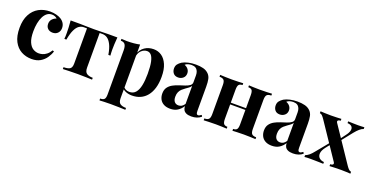

<svg xmlns="http://www.w3.org/2000/svg" viewBox="-30 -1200 3948 2050"><g transform="rotate(20 1944.0 -175.0)"><path d="M284 -531Q323 -531 355.5 -522.5Q388 -514 409 -501Q435 -485 449.5 -461.5Q464 -438 464 -407Q464 -372 442 -349.5Q420 -327 385 -327Q350 -327 329 -347Q308 -367 308 -401Q308 -433 328 -454.5Q348 -476 374 -483Q366 -493 350 -500Q334 -507 314 -507Q283 -507 259.5 -489Q236 -471 220 -439Q204 -407 195.5 -364Q187 -321 187 -270Q187 -193 206.5 -149Q226 -105 256.5 -87Q287 -69 320 -69Q339 -69 361.5 -75Q384 -81 407.5 -99Q431 -117 451 -150L468 -144Q457 -107 432 -70Q407 -33 367 -9.5Q327 14 269 14Q204 14 151.5 -14.5Q99 -43 67.5 -102.5Q36 -162 36 -256Q36 -346 68.5 -407.5Q101 -469 157 -500Q213 -531 284 -531Z M1053 -516Q1049 -474 1047.5 -435.5Q1046 -397 1046 -376Q1046 -357 1047 -338.5Q1048 -320 1049 -308H1026Q1014 -380 993 -421Q972 -462 946.5 -479Q921 -496 892 -496H859V-103Q859 -54 884.5 -37.5Q910 -21 953 -21V0Q928 -1 883.5 -2.5Q839 -4 788 -4Q738 -4 692.5 -2.5Q647 -1 621 0V-21Q666 -21 690.5 -34.5Q715 -48 715 -97V-496H678Q651 -496 626 -479Q601 -462 581.5 -421Q562 -380 549 -308H526Q528 -320 528.5 -338Q529 -356 529 -376Q529 -397 527.5 -435.5Q526 -474 522 -516H628Q656 -516 699 -514.5Q742 -513 786 -513Q832 -513 875.5 -514.5Q919 -516 947 -516Z M1307 -528V82Q1307 129 1331 144.5Q1355 160 1397 160V181Q1371 180 1325.5 178.5Q1280 177 1229 177Q1192 177 1156.5 178.5Q1121 180 1103 181V160Q1136 160 1149.5 146Q1163 132 1163 92V-408Q1163 -453 1149 -474.5Q1135 -496 1099 -496V-517Q1131 -514 1161 -514Q1202 -514 1239 -517.5Q1276 -521 1307 -528ZM1462 -531Q1513 -531 1553 -503.5Q1593 -476 1617 -420.5Q1641 -365 1641 -282Q1641 -209 1624.5 -154Q1608 -99 1577.5 -61.5Q1547 -24 1504.5 -5Q1462 14 1409 14Q1370 14 1338 0.5Q1306 -13 1289 -38L1299 -51Q1309 -33 1327.5 -23Q1346 -13 1370 -13Q1415 -13 1441 -43.5Q1467 -74 1478.5 -129.5Q1490 -185 1490 -262Q1490 -348 1479 -397Q1468 -446 1449 -467Q1430 -488 1403 -488Q1367 -488 1337.5 -460Q1308 -432 1304 -380L1299 -415Q1317 -472 1360.5 -501.5Q1404 -531 1462 -531Z M1841 7Q1796 7 1766 -10Q1736 -27 1722 -55.5Q1708 -84 1708 -118Q1708 -161 1727.5 -188Q1747 -215 1778 -232Q1809 -249 1843.5 -260Q1878 -271 1909.5 -281.5Q1941 -292 1960.5 -306.5Q1980 -321 1980 -344V-422Q1980 -448 1971.5 -468.5Q1963 -489 1945.5 -500Q1928 -511 1900 -511Q1880 -511 1860 -505.5Q1840 -500 1827 -487Q1855 -477 1870.5 -456.5Q1886 -436 1886 -410Q1886 -376 1862.5 -356Q1839 -336 1807 -336Q1771 -336 1752.5 -358.5Q1734 -381 1734 -413Q1734 -442 1748.5 -461Q1763 -480 1789 -497Q1817 -513 1856.5 -522Q1896 -531 1942 -531Q1988 -531 2025 -521.5Q2062 -512 2087 -487Q2110 -464 2117 -430.5Q2124 -397 2124 -346V-74Q2124 -49 2129 -39.5Q2134 -30 2146 -30Q2155 -30 2163.5 -35Q2172 -40 2182 -47L2192 -30Q2171 -12 2143.5 -2.5Q2116 7 2082 7Q2045 7 2023 -3.5Q2001 -14 1991.5 -32Q1982 -50 1982 -74Q1958 -36 1924 -14.5Q1890 7 1841 7ZM1912 -57Q1932 -57 1948.5 -66.5Q1965 -76 1980 -98V-303Q1971 -288 1955 -276Q1939 -264 1921 -251.5Q1903 -239 1886.5 -224Q1870 -209 1860 -187Q1850 -165 1850 -134Q1850 -95 1867 -76Q1884 -57 1912 -57Z M2810 -516V-495Q2775 -495 2760.5 -480Q2746 -465 2746 -423V-93Q2746 -51 2760.5 -36Q2775 -21 2810 -21V0Q2791 -1 2752.5 -2.5Q2714 -4 2678 -4Q2640 -4 2603.5 -2.5Q2567 -1 2548 0V-21Q2578 -21 2590 -36Q2602 -51 2602 -93V-423Q2602 -465 2590 -480Q2578 -495 2548 -495V-516Q2566 -515 2601 -513.5Q2636 -512 2672 -512Q2711 -512 2750.5 -513.5Q2790 -515 2810 -516ZM2483 -516V-495Q2454 -495 2441.5 -480Q2429 -465 2429 -423V-93Q2429 -51 2441.5 -36Q2454 -21 2483 -21V0Q2465 -1 2430.5 -2.5Q2396 -4 2359 -4Q2321 -4 2281 -2.5Q2241 -1 2221 0V-21Q2256 -21 2270.5 -36Q2285 -51 2285 -93V-423Q2285 -465 2270.5 -480Q2256 -495 2221 -495V-516Q2240 -515 2278.5 -513.5Q2317 -512 2353 -512Q2392 -512 2428.5 -513.5Q2465 -515 2483 -516ZM2654 -276V-256H2372V-276Z M2996 7Q2951 7 2921 -10Q2891 -27 2877 -55.5Q2863 -84 2863 -118Q2863 -161 2882.5 -188Q2902 -215 2933 -232Q2964 -249 2998.5 -260Q3033 -271 3064.5 -281.5Q3096 -292 3115.5 -306.5Q3135 -321 3135 -344V-422Q3135 -448 3126.5 -468.5Q3118 -489 3100.5 -500Q3083 -511 3055 -511Q3035 -511 3015 -505.5Q2995 -500 2982 -487Q3010 -477 3025.5 -456.5Q3041 -436 3041 -410Q3041 -376 3017.5 -356Q2994 -336 2962 -336Q2926 -336 2907.5 -358.5Q2889 -381 2889 -413Q2889 -442 2903.5 -461Q2918 -480 2944 -497Q2972 -513 3011.5 -522Q3051 -531 3097 -531Q3143 -531 3180 -521.5Q3217 -512 3242 -487Q3265 -464 3272 -430.5Q3279 -397 3279 -346V-74Q3279 -49 3284 -39.5Q3289 -30 3301 -30Q3310 -30 3318.5 -35Q3327 -40 3337 -47L3347 -30Q3326 -12 3298.5 -2.5Q3271 7 3237 7Q3200 7 3178 -3.5Q3156 -14 3146.5 -32Q3137 -50 3137 -74Q3113 -36 3079 -14.5Q3045 7 2996 7ZM3067 -57Q3087 -57 3103.5 -66.5Q3120 -76 3135 -98V-303Q3126 -288 3110 -276Q3094 -264 3076 -251.5Q3058 -239 3041.5 -224Q3025 -209 3015 -187Q3005 -165 3005 -134Q3005 -95 3022 -76Q3039 -57 3067 -57Z M3598 -517V-496Q3578 -496 3568.5 -487Q3559 -478 3569 -462L3832 -71Q3844 -53 3857.5 -38.5Q3871 -24 3888 -21V0Q3873 -1 3842.5 -2.5Q3812 -4 3781 -4Q3745 -4 3707 -2.5Q3669 -1 3651 0V-21Q3671 -21 3680.5 -30Q3690 -39 3680 -55L3417 -446Q3400 -471 3388.5 -482.5Q3377 -494 3361 -496V-517Q3378 -516 3412 -514.5Q3446 -513 3480 -513Q3513 -513 3547 -514.5Q3581 -516 3598 -517ZM3575 -241Q3575 -241 3576.5 -235Q3578 -229 3579.5 -223Q3581 -217 3581 -217L3541 -166Q3511 -127 3508 -94.5Q3505 -62 3525 -42.5Q3545 -23 3580 -20V0Q3561 -1 3533.5 -1.5Q3506 -2 3480 -2.5Q3454 -3 3436 -3Q3414 -3 3397.5 -2.5Q3381 -2 3366 0V-20Q3389 -29 3410 -46.5Q3431 -64 3457 -97ZM3859 -517V-497Q3838 -491 3815 -471Q3792 -451 3767 -420L3657 -282Q3657 -282 3655.5 -287.5Q3654 -293 3652.5 -299Q3651 -305 3651 -305L3701 -372Q3728 -407 3734 -434Q3740 -461 3725.5 -478Q3711 -495 3675 -497V-517Q3704 -516 3734 -515Q3764 -514 3788 -514Q3811 -514 3828 -515Q3845 -516 3859 -517Z"/></g></svg>

Font: Playfair Display
Style: Bold
Weight: 700
Designer: Claus Eggers Sørensen
Foundry: Claus Eggers Sørensen
Version: Version 1.203